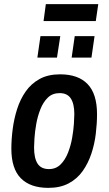

<svg xmlns="http://www.w3.org/2000/svg" viewBox="-20 -898 526 930"><path d="M214 12Q127 12 81 -34.5Q35 -81 35 -178Q35 -223 41.5 -273Q48 -323 63 -370Q78 -417 104.5 -455Q131 -493 172 -515.5Q213 -538 271 -538Q359 -538 404.5 -490.5Q450 -443 450 -345Q450 -300 444 -250Q438 -200 422.5 -153.5Q407 -107 380.5 -69.5Q354 -32 313 -10Q272 12 214 12ZM217 -79Q251 -79 273.5 -101.5Q296 -124 309.5 -158.5Q323 -193 329.5 -230.5Q336 -268 338 -299Q340 -330 340 -345Q340 -395 323 -421Q306 -447 269 -447Q234 -447 211.5 -425Q189 -403 175.5 -368.5Q162 -334 155.5 -297Q149 -260 147 -229Q145 -198 145 -184Q145 -132 162 -105.5Q179 -79 217 -79ZM327 -619 342 -723H438L423 -619ZM161 -619 176 -723H272L256 -619ZM191 -796 202 -878H456L444 -796Z"/></svg>

Font: Archivo Narrow SemiBold
Style: Italic
Weight: 600
Italic angle: -8°
Designer: Hector Gatti
Foundry: Omnibus-Type
Version: Version 3.002